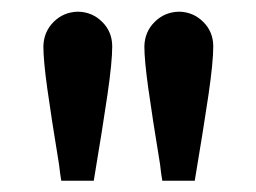

<svg xmlns="http://www.w3.org/2000/svg" viewBox="-20 -789 447 335"><path d="M83 -502Q69.3 -585.4 62.5 -634.5Q55.7 -683.6 55.7 -708Q56.2 -733.4 73.5 -750.7Q90.8 -768.1 116.2 -768.6Q141.1 -768.1 158.4 -750.7Q175.8 -733.4 175.8 -708Q175.8 -680.7 167.5 -623.8Q159.2 -566.9 143.6 -473.6H86.9Q85 -484.4 83 -502ZM259.3 -502Q245.6 -585.4 238.8 -634.5Q231.9 -683.6 231.9 -708Q232.4 -733.4 249.8 -750.7Q267.1 -768.1 292.5 -768.6Q317.4 -768.1 334.7 -750.7Q352.1 -733.4 352.1 -708Q352.1 -680.7 343.8 -623.8Q335.4 -566.9 319.8 -473.6H263.2Q261.2 -484.4 259.3 -502Z"/></svg>

Font: Reddit Sans Fudge SemiBold
Style: Regular
Weight: 600
Designer: Stephen Hutchings
Foundry: Reddit
Version: Version 1.011